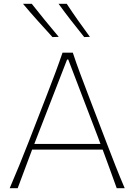

<svg xmlns="http://www.w3.org/2000/svg" viewBox="-20 -990 708 1010"><path d="M31 0Q56 -58 81.8 -121.2Q107.5 -184.5 130 -242L225 -486.5Q250.5 -552 270.5 -605.5Q290.5 -659 309 -713H363Q381 -658.5 400.8 -605.5Q420.5 -552.5 446 -486L540 -240.5Q562.5 -181.5 587 -119.2Q611.5 -57 636 0H594Q576.5 -49 557.5 -101Q538.5 -153 520 -203H149Q109.5 -99.5 73 0ZM177 -275.5Q169 -254.5 160.5 -233H508.5Q501 -253.5 494 -272L339 -677H333ZM256 -795Q216.5 -838.5 177.5 -881.8Q138.5 -925 101 -970H147Q181 -926.5 216.8 -883Q252.5 -839.5 289 -796ZM423 -795Q388 -838.5 354.2 -881.8Q320.5 -925 288 -970H331Q359.5 -926.5 390.2 -883Q421 -839.5 453 -796Z"/></svg>

Font: Commissioner Flair Thin
Style: Regular
Weight: 100
Designer: Kostas Bartsokas
Foundry: Kostas Bartsokas
Version: Version 1.000; ttfautohint (v1.8.3)